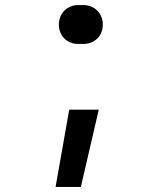

<svg xmlns="http://www.w3.org/2000/svg" viewBox="-20 -580 640 760"><path d="M290 -406H310C355 -406 387 -438 387 -483C387 -527 354 -560 310 -560H290C246 -560 213 -527 213 -483C213 -438 245 -406 290 -406ZM200 160H300L371 -146H254Z"/></svg>

Font: JetBrains Mono Medium
Style: Regular
Weight: 436
Monospace: yes
Designer: Philipp Nurullin, Konstantin Bulenkov
Foundry: JetBrains
Version: Version 2.305